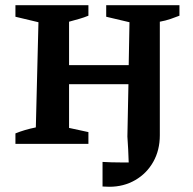

<svg xmlns="http://www.w3.org/2000/svg" viewBox="-20 -550 737 734"><path d="M39 0V-40Q73 -54 117 -63L127 -465L39 -486V-530H318V-490Q301 -483 285 -478.5Q269 -474 244 -467V-301H472L475 -465L386 -486V-530H666V-490Q651 -484 632 -477.5Q613 -471 591 -467V-33Q591 24 566 68.5Q541 113 497 138.5Q453 164 398 164Q391 164 384.5 163.5Q378 163 372 163V69Q389 70 406.5 70.5Q424 71 441 71Q449 71 456.5 71Q464 71 472 71Q471 45 470 21Q469 -3 467 -28L471 -228H244V-61L318 -45V0Z"/></svg>

Font: Piazzolla SC SemiBold
Style: Regular
Weight: 600
Designer: Juan Pablo del Peral
Foundry: Huerta Tipografica
Version: Version 1.330